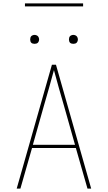

<svg xmlns="http://www.w3.org/2000/svg" viewBox="-20 -1119 640 1139"><path d="M79 0 288 -735H312L521 0H499L430 -241H170L101 0ZM425 -260 360 -490Q344 -543 329.5 -596Q315 -649 300 -703Q285 -649 270.5 -596Q256 -543 240 -490L175 -260ZM415 -859Q410 -859 404.5 -860.5Q399 -862 395.5 -865.5Q392 -869 390.5 -874.5Q389 -880 389 -885Q389 -890 390.5 -895.5Q392 -901 395.5 -904.5Q399 -908 404.5 -910Q410 -912 415 -912Q420 -912 425.5 -910Q431 -908 434.5 -904.5Q438 -901 440 -895.5Q442 -890 442 -885Q442 -880 440 -874.5Q438 -869 434.5 -865.5Q431 -862 425.5 -860.5Q420 -859 415 -859ZM185 -859Q180 -859 174.5 -860.5Q169 -862 165.5 -865.5Q162 -869 160.5 -874.5Q159 -880 159 -885Q159 -890 160.5 -895.5Q162 -901 165.5 -904.5Q169 -908 174.5 -910Q180 -912 185 -912Q190 -912 195.5 -910Q201 -908 204.5 -904.5Q208 -901 210 -895.5Q212 -890 212 -885Q212 -880 210 -874.5Q208 -869 204.5 -865.5Q201 -862 195.5 -860.5Q190 -859 185 -859ZM128 -1081V-1099H473V-1081Z"/></svg>

Font: Iosevka Thin Extended
Style: Regular
Weight: 100
Width: 7
Monospace: yes
Designer: Belleve Invis
Foundry: Belleve Invis
Version: Version 32.5.0; ttfautohint (v1.8.4)